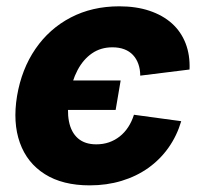

<svg xmlns="http://www.w3.org/2000/svg" viewBox="-20 -568 630 599"><path d="M259.8 10.3Q175.3 10.3 119.9 -24.7Q64.5 -59.6 42 -122.6Q19.5 -185.5 33.2 -268.6Q47.4 -352.5 90.6 -415.5Q133.8 -478.5 200.7 -513.4Q267.6 -548.3 352.1 -548.3Q404.8 -548.3 446.3 -534.4Q487.8 -520.5 516.4 -494.9Q544.9 -469.2 559.1 -432.6Q573.2 -396 571.3 -351.1L417.5 -332Q417.5 -352.1 411.6 -368.4Q405.8 -384.8 394.8 -396.5Q383.8 -408.2 367.7 -414.3Q351.6 -420.4 330.6 -420.4Q294.4 -420.4 267.1 -401.6Q239.7 -382.8 221.9 -349.1Q204.1 -315.4 196.3 -269.5Q188.5 -223.6 195.1 -189.5Q201.7 -155.3 223.1 -136.5Q244.6 -117.7 280.3 -117.7Q301.8 -117.7 320.1 -124Q338.4 -130.4 353.5 -142.3Q368.7 -154.3 379.9 -171.4Q391.1 -188.5 397.9 -210L545.4 -189.9Q531.7 -144 505.6 -107.2Q479.5 -70.3 442.4 -43.9Q405.3 -17.6 359.1 -3.7Q313 10.3 259.8 10.3ZM184.1 -225.1 199.7 -316.9H356.4L340.8 -225.1Z"/></svg>

Font: Inter 17pt ExtraBold
Style: Italic
Weight: 800
Italic angle: -9.3988°
Version: Version 4.001;git-66647c0bb